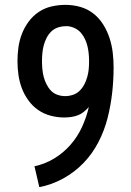

<svg xmlns="http://www.w3.org/2000/svg" viewBox="-20 -763 540 791"><path d="M142 8 122 -78Q165 -87 203 -110Q241 -133 270 -166Q299 -199 317.5 -239Q336 -279 346 -322Q336 -311 325 -302Q314 -293 300.5 -288Q287 -283 273 -281Q259 -279 244 -279Q216 -279 188 -286.5Q160 -294 137 -310Q114 -326 97 -349.5Q80 -373 70 -399.5Q60 -426 56 -454.5Q52 -483 52 -511Q52 -540 56 -568.5Q60 -597 70.5 -624Q81 -651 98.5 -674.5Q116 -698 140 -714Q164 -730 192.5 -736.5Q221 -743 250 -743Q281 -743 311 -734.5Q341 -726 365 -707Q389 -688 405.5 -661.5Q422 -635 431.5 -605.5Q441 -576 444.5 -545.5Q448 -515 448 -485Q448 -432 442 -379.5Q436 -327 423 -276Q410 -225 385.5 -177.5Q361 -130 324.5 -92Q288 -54 241 -28Q194 -2 142 8ZM249 -367Q265 -367 281 -372.5Q297 -378 308.5 -389.5Q320 -401 327.5 -415.5Q335 -430 339.5 -446Q344 -462 345.5 -478Q347 -494 347 -511Q347 -526 345.5 -541.5Q344 -557 340.5 -572Q337 -587 330.5 -601Q324 -615 314 -627Q304 -639 290 -646Q276 -653 261 -655H250Q234 -655 218 -649.5Q202 -644 190.5 -632.5Q179 -621 171.5 -606Q164 -591 160 -575.5Q156 -560 154.5 -543.5Q153 -527 153 -511Q153 -495 154.5 -478.5Q156 -462 160 -446.5Q164 -431 171.5 -416Q179 -401 190 -389.5Q201 -378 216.5 -372.5Q232 -367 249 -367Z"/></svg>

Font: Iosevka Curly Semibold
Style: Regular
Weight: 600
Monospace: yes
Designer: Belleve Invis
Foundry: Belleve Invis
Version: Version 22.1.2; ttfautohint (v1.8.4)